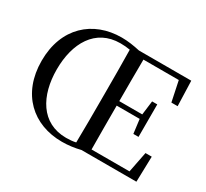

<svg xmlns="http://www.w3.org/2000/svg" viewBox="-151 -978 1312 1223"><g transform="rotate(30 505.0 -366.0)"><path d="M165 -366C165 -558 250 -713 434 -713C459 -713 483 -711 505 -707C507 -602 507 -498 507 -392V-339C507 -233 507 -128 505 -25C483 -20 459 -18 434 -18C250 -18 165 -175 165 -366ZM921 -187 891 -35H612C611 -136 611 -239 611 -357H780L793 -254H831V-493H793L780 -390H611C611 -498 611 -598 612 -696H872L903 -548H949L943 -732H558C514 -742 468 -749 423 -749C212 -749 54 -609 54 -366C54 -123 211 17 423 17C469 17 514 11 558 0H962L967 -187Z"/></g></svg>

Font: Source Han Serif SC Medium
Style: Regular
Weight: 500
Designer: Ryoko NISHIZUKA 西塚涼子 (kana & ideographs); Frank Grießhammer (Latin, Greek & Cyrillic); Wenlong ZHANG 张文龙 (bopomofo); San
Foundry: Adobe
Version: Version 2.003;hotconv 1.1.1;makeotfexe 2.6.0